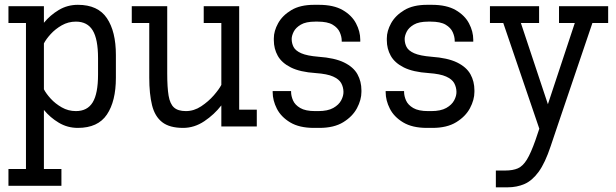

<svg xmlns="http://www.w3.org/2000/svg" viewBox="-20 -533 2597 809"><path d="M15.6 250V179.2H89.4V-436H15.6V-506.8H165V-437Q191.4 -469.2 227.8 -491Q264.2 -512.7 308.1 -512.7Q392.6 -512.7 430.4 -456.5Q468.3 -400.4 468.3 -301.3V-205.6Q468.3 -106.4 430.4 -50.3Q392.6 5.9 308.1 5.9Q264.2 5.9 227.8 -15.9Q191.4 -37.6 165 -69.8V179.2H238.8V250ZM299.8 -441.9Q267.6 -441.9 240.2 -426.3Q212.9 -410.6 193.6 -389.4Q174.3 -368.2 165 -350.1V-156.7Q174.3 -138.7 193.6 -117.4Q212.9 -96.2 240.2 -80.6Q267.6 -64.9 299.8 -64.9Q348.1 -64.9 370.6 -101.8Q393.1 -138.7 393.1 -219.2V-287.6Q393.1 -368.2 370.6 -405Q348.1 -441.9 299.8 -441.9Z M751.5 5.9Q694.3 5.9 663.3 -18.3Q632.3 -42.5 620.6 -89.8Q608.9 -137.2 608.9 -206.1V-436H535.2V-506.8H684.6V-223.1Q684.6 -164.6 690.4 -129.9Q696.3 -95.2 713.1 -80.1Q730 -64.9 763.2 -64.9Q797.4 -64.9 827.9 -85.2Q858.4 -105.5 880.9 -131.3Q903.3 -157.2 912.6 -175.3V-436H838.4V-506.8H987.8V-70.8H1062V0H912.6V-88.9Q882.8 -50.3 840.8 -22.2Q798.8 5.9 751.5 5.9Z M1302.7 5.9Q1241.2 5.9 1202.6 -17.3Q1164.1 -40.5 1146.5 -75.2Q1128.9 -109.9 1128.9 -144.5V-149.4H1206.5V-146Q1206.5 -128.4 1214.8 -109.6Q1223.1 -90.8 1245.1 -77.9Q1267.1 -64.9 1308.1 -64.9H1320.8Q1360.8 -64.9 1384.3 -78.1Q1407.7 -91.3 1417.7 -110.4Q1427.7 -129.4 1427.2 -146.5Q1426.8 -166 1417.7 -182.6Q1408.7 -199.2 1383.8 -210.4Q1358.9 -221.7 1310.1 -225.1Q1244.1 -229.5 1205.6 -248.8Q1167 -268.1 1150.4 -297.9Q1133.8 -327.6 1133.8 -363.3V-371.6Q1133.8 -402.3 1151.9 -435.1Q1169.9 -467.8 1207.3 -490.2Q1244.6 -512.7 1303.2 -512.7H1323.7Q1385.7 -512.7 1424.1 -490.5Q1462.4 -468.3 1480.2 -434.3Q1498 -400.4 1498 -365.7V-357.4H1419.9V-360.8Q1419.9 -378.4 1411.6 -397.2Q1403.3 -416 1381.6 -429Q1359.9 -441.9 1318.4 -441.9H1308.6Q1269 -441.9 1247.6 -429.2Q1226.1 -416.5 1217.5 -399.4Q1209 -382.3 1209 -368.7Q1209 -350.6 1217 -335Q1225.1 -319.3 1249.3 -308.6Q1273.4 -297.9 1321.8 -293.9Q1390.1 -289.1 1429.7 -269.8Q1469.2 -250.5 1486.1 -220.2Q1502.9 -189.9 1502.9 -152.3V-146Q1502.9 -112.3 1484.1 -77.1Q1465.3 -42 1426.3 -18.1Q1387.2 5.9 1326.2 5.9Z M1778.8 5.9Q1717.3 5.9 1678.7 -17.3Q1640.1 -40.5 1622.6 -75.2Q1605 -109.9 1605 -144.5V-149.4H1682.6V-146Q1682.6 -128.4 1690.9 -109.6Q1699.2 -90.8 1721.2 -77.9Q1743.2 -64.9 1784.2 -64.9H1796.9Q1836.9 -64.9 1860.4 -78.1Q1883.8 -91.3 1893.8 -110.4Q1903.8 -129.4 1903.3 -146.5Q1902.8 -166 1893.8 -182.6Q1884.8 -199.2 1859.9 -210.4Q1835 -221.7 1786.1 -225.1Q1720.2 -229.5 1681.6 -248.8Q1643.1 -268.1 1626.5 -297.9Q1609.9 -327.6 1609.9 -363.3V-371.6Q1609.9 -402.3 1627.9 -435.1Q1646 -467.8 1683.3 -490.2Q1720.7 -512.7 1779.3 -512.7H1799.8Q1861.8 -512.7 1900.1 -490.5Q1938.5 -468.3 1956.3 -434.3Q1974.1 -400.4 1974.1 -365.7V-357.4H1896V-360.8Q1896 -378.4 1887.7 -397.2Q1879.4 -416 1857.7 -429Q1835.9 -441.9 1794.4 -441.9H1784.7Q1745.1 -441.9 1723.6 -429.2Q1702.1 -416.5 1693.6 -399.4Q1685.1 -382.3 1685.1 -368.7Q1685.1 -350.6 1693.1 -335Q1701.2 -319.3 1725.3 -308.6Q1749.5 -297.9 1797.9 -293.9Q1866.2 -289.1 1905.8 -269.8Q1945.3 -250.5 1962.2 -220.2Q1979 -189.9 1979 -152.3V-146Q1979 -112.3 1960.2 -77.1Q1941.4 -42 1902.3 -18.1Q1863.3 5.9 1802.2 5.9Z M2118.7 256.3H2069.3V185.5H2108.9Q2141.1 185.5 2162.1 176.3Q2183.1 167 2200 139.6Q2216.8 112.3 2236.3 57.1L2252.4 9.3L2100.6 -436H2044.4V-506.8H2251.5V-436H2174.8L2288.6 -93.8L2401.9 -436H2335.4V-506.8H2542.5V-436H2476.1L2332 -11.2L2300.3 83Q2276.9 153.3 2249.8 190.7Q2222.7 228 2190.2 242.2Q2157.7 256.3 2118.7 256.3Z"/></svg>

Font: Kay Pho Du Medium
Style: Regular
Weight: 500
Designer: Victor Gaultney, Khu Oo Reh
Foundry: SIL International
Version: Version 3.000